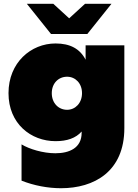

<svg xmlns="http://www.w3.org/2000/svg" viewBox="-20 -787 728 1016"><path d="M94 -23V169C160 195 233 209 303 209C478 209 638 121 638 -109V-547H433V-471C403 -529 351 -557 274 -557C144 -557 25 -456 25 -294C25 -132 144 -40 274 -40C335 -40 381 -56 412 -91V-84C412 -4 347 24 273 24C208 24 135 2 94 -23ZM335 -206C290 -206 254 -241 254 -294C254 -347 290 -381 335 -381C379 -381 414 -346 414 -294C414 -242 379 -206 335 -206ZM250 -607H442L570 -767H430L346 -690L262 -767H122Z"/></svg>

Font: Chess Sans Black
Style: Regular
Weight: 900
Designer: Wolf Bōese
Foundry: Wolf Bōese
Version: Version 7.223;Glyphs 3.3 (3306)